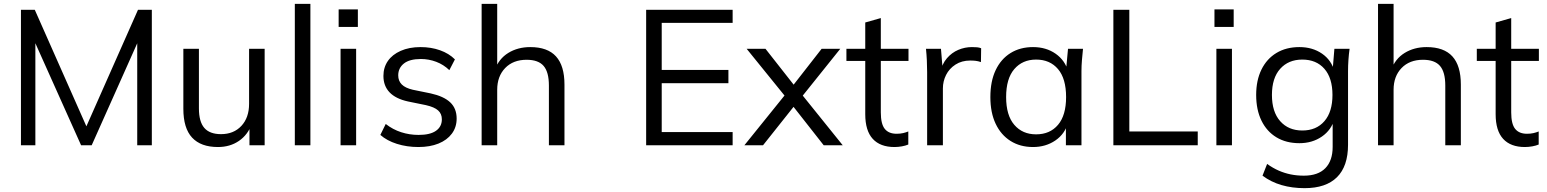

<svg xmlns="http://www.w3.org/2000/svg" viewBox="-20 -756 8047 999"><path d="M89 0V-705H161L444 -66H415L698 -705H770V0H694V-598H724L457 0H402L134 -598H164V0Z M1114 9Q1025 9 979.5 -40Q934 -89 934 -190V-502H1015V-192Q1015 -123 1043 -90.5Q1071 -58 1130 -58Q1196 -58 1236 -101Q1276 -144 1276 -216V-502H1357V0H1278V-113H1291Q1270 -55 1223.5 -23Q1177 9 1114 9Z M1514 0V-736H1595V0Z M1752 0V-502H1833V0ZM1742 -616V-707H1842V-616Z M2157 9Q2097 9 2045 -7.5Q1993 -24 1959 -54L1987 -111Q2024 -82 2067.5 -68Q2111 -54 2158 -54Q2218 -54 2248.5 -75.5Q2279 -97 2279 -135Q2279 -164 2259.5 -181.5Q2240 -199 2196 -209L2103 -228Q2039 -242 2007 -275.5Q1975 -309 1975 -361Q1975 -405 1998 -438.5Q2021 -472 2065 -491.5Q2109 -511 2168 -511Q2223 -511 2269.5 -494.5Q2316 -478 2347 -447L2318 -391Q2288 -420 2249.5 -434.5Q2211 -449 2170 -449Q2111 -449 2081.5 -425.5Q2052 -402 2052 -364Q2052 -335 2070.5 -316.5Q2089 -298 2128 -289L2221 -270Q2289 -255 2322.5 -223.5Q2356 -192 2356 -139Q2356 -94 2331 -60.5Q2306 -27 2261.5 -9Q2217 9 2157 9Z M2486 0V-736H2567V-391H2554Q2575 -450 2624.5 -480.5Q2674 -511 2739 -511Q2829 -511 2873 -462.5Q2917 -414 2917 -316V0H2836V-311Q2836 -381 2808.5 -413Q2781 -445 2720 -445Q2650 -445 2608.5 -402Q2567 -359 2567 -289V0Z M3342 0V-705H3792V-637H3423V-392H3770V-323H3423V-69H3792V0Z M3853 0 4078 -279V-239L3865 -502H3963L4124 -297H4095L4255 -502H4352L4142 -240V-277L4365 0H4266L4094 -219H4124L3950 0Z M4634 9Q4560 9 4521 -33.5Q4482 -76 4482 -162V-439H4384V-502H4482V-639L4563 -662V-502H4707V-439H4563V-171Q4563 -111 4583.5 -85.5Q4604 -60 4645 -60Q4664 -60 4679 -63.5Q4694 -67 4706 -72V-4Q4692 2 4672.5 5.5Q4653 9 4634 9Z M4804 0V-381Q4804 -411 4802.5 -442Q4801 -473 4798 -502H4876L4886 -380L4872 -379Q4882 -424 4907 -453Q4932 -482 4966 -496.5Q5000 -511 5037 -511Q5052 -511 5063.5 -510Q5075 -509 5085 -505L5084 -433Q5069 -438 5056.5 -439.5Q5044 -441 5028 -441Q4984 -441 4951.5 -420Q4919 -399 4902.5 -366Q4886 -333 4886 -296V0Z M5355 9Q5288 9 5238 -22.5Q5188 -54 5160.5 -112Q5133 -170 5133 -251Q5133 -333 5160.5 -391Q5188 -449 5238 -480Q5288 -511 5355 -511Q5423 -511 5472.5 -476.5Q5522 -442 5538 -383H5526L5537 -502H5615Q5612 -473 5609.5 -443.5Q5607 -414 5607 -386V0H5526V-118H5537Q5521 -59 5471 -25Q5421 9 5355 9ZM5371 -57Q5443 -57 5485 -106.5Q5527 -156 5527 -251Q5527 -347 5485 -396.5Q5443 -446 5371 -446Q5300 -446 5257.5 -396.5Q5215 -347 5215 -251Q5215 -156 5257.5 -106.5Q5300 -57 5371 -57Z M5773 0V-705H5856V-72H6212V0Z M6309 0V-502H6390V0ZM6299 -616V-707H6399V-616Z M6768 223Q6703 223 6648 207Q6593 191 6549 158L6573 97Q6604 119 6634 132Q6664 145 6696 151.5Q6728 158 6764 158Q6838 158 6876 119Q6914 80 6914 8V-139H6924Q6908 -80 6858 -45.5Q6808 -11 6741 -11Q6672 -11 6621.5 -41.5Q6571 -72 6543.5 -128.5Q6516 -185 6516 -262Q6516 -338 6543.5 -394Q6571 -450 6621.5 -480.5Q6672 -511 6741 -511Q6809 -511 6858.5 -477Q6908 -443 6924 -383L6914 -393L6923 -502H7002Q6998 -473 6996 -443.5Q6994 -414 6994 -386V-3Q6994 109 6936.5 166Q6879 223 6768 223ZM6756 -77Q6829 -77 6871 -125.5Q6913 -174 6913 -262Q6913 -350 6871 -398Q6829 -446 6756 -446Q6684 -446 6641 -398Q6598 -350 6598 -262Q6598 -174 6641 -125.5Q6684 -77 6756 -77Z M7150 0V-736H7231V-391H7218Q7239 -450 7288.5 -480.5Q7338 -511 7403 -511Q7493 -511 7537 -462.5Q7581 -414 7581 -316V0H7500V-311Q7500 -381 7472.5 -413Q7445 -445 7384 -445Q7314 -445 7272.5 -402Q7231 -359 7231 -289V0Z M7914 9Q7840 9 7801 -33.5Q7762 -76 7762 -162V-439H7664V-502H7762V-639L7843 -662V-502H7987V-439H7843V-171Q7843 -111 7863.5 -85.5Q7884 -60 7925 -60Q7944 -60 7959 -63.5Q7974 -67 7986 -72V-4Q7972 2 7952.5 5.5Q7933 9 7914 9Z"/></svg>

Font: Mulish ExtraLight
Style: Regular
Weight: 400
Version: Version 3.603